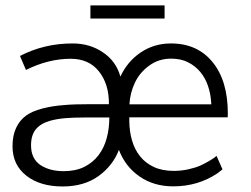

<svg xmlns="http://www.w3.org/2000/svg" viewBox="-20 -673 919 704"><path d="M311.5 -605V-653.3H583.5V-605ZM454.6 -290.5H754.9L753.9 -301.8Q752 -330.6 742.4 -358.6Q732.9 -386.7 714.8 -408.7Q696.8 -430.7 670.2 -444.3Q643.6 -458 607.9 -458Q562 -458 527.3 -432.6Q492.7 -407.7 474.9 -370.4Q457 -333 454.6 -290.5ZM213.4 -45.4Q257.3 -45.4 288.8 -61Q320.3 -76.7 340.8 -103.3Q361.3 -129.9 371.1 -165.8Q380.9 -201.7 380.9 -242.2H289.6Q248.5 -242.2 219.2 -239.7Q189.9 -237.3 165 -230.5Q129.4 -220.7 111.6 -199.2Q93.8 -177.7 93.8 -140.1Q93.8 -91.8 127.4 -68.4Q161.6 -45.4 213.4 -45.4ZM615.2 10.3Q543.9 10.3 491.7 -25.9Q439.5 -62 416 -123.5Q394.5 -66.4 341.8 -27.8Q288.6 10.7 209.5 10.7Q127 10.7 76.7 -28.8Q25.9 -68.4 25.9 -136.7Q25.9 -176.3 39.1 -204.1Q52.2 -231.9 74.7 -248.5Q97.2 -265.1 134.8 -274.9Q153.8 -279.8 173.3 -283Q192.9 -286.1 213.4 -287.6Q233.9 -289.6 258.8 -290.3Q283.7 -291 313.5 -291H379.4Q379.9 -364.7 342.8 -411.1Q306.2 -457.5 239.3 -457.5Q157.2 -457.5 75.2 -416.5L53.2 -467.8Q141.6 -513.7 246.1 -513.7Q309.6 -513.7 357.4 -481Q405.8 -448.7 421.4 -392.1Q447.3 -447.8 495.6 -480.5Q544.9 -513.7 606.9 -513.7Q704.1 -513.7 759.8 -444.8Q815.4 -376.5 815.4 -256.3L814.9 -242.7H454.1V-227.5Q454.6 -190.9 464.1 -158Q473.6 -125 493.4 -100.1Q513.2 -75.2 543.9 -60.8Q574.7 -46.4 617.7 -46.4Q644 -46.4 669.7 -52Q695.3 -57.6 713.4 -65.4Q731.4 -73.7 745.6 -82Q759.8 -90.3 767.1 -95.7L773.9 -101.6L795.9 -51.8Q793.5 -50.3 791 -48.3Q788.6 -46.4 785.2 -43.7Q781.7 -41 777.3 -37.6Q706.1 10.3 615.2 10.3Z"/></svg>

Font: Ride Light
Style: Regular
Weight: 300
Version: Version 3.000